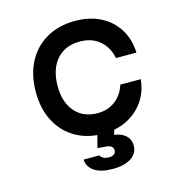

<svg xmlns="http://www.w3.org/2000/svg" viewBox="-120 -728 990 1053"><g transform="rotate(-15 375.0 -202.0)"><path d="M391 17Q301 17 233.5 -22.5Q166 -62 129 -133Q92 -204 92 -299Q92 -396 130 -468.5Q168 -541 237.5 -581Q307 -621 399 -621Q482 -621 544 -589.5Q606 -558 642 -500.5Q678 -443 681 -366H565Q552 -431 507.5 -468Q463 -505 396 -505Q312 -505 264 -450Q216 -395 216 -299Q216 -207 263 -153.5Q310 -100 391 -100Q449 -100 491 -132Q533 -164 550 -219H666Q660 -149 622.5 -95.5Q585 -42 525.5 -12.5Q466 17 391 17ZM366 -20H464L446 38Q489 44 512 66Q535 88 535 122Q535 166 497 191.5Q459 217 390 217Q326 217 289 193Q252 169 249 126H339Q344 137 356.5 143.5Q369 150 388 150Q407 150 417 142Q427 134 427 121Q427 107 417 98.5Q407 90 389 89L339 85Z"/></g></svg>

Font: Martian Mono SemiExpanded Medium
Style: Regular
Weight: 500
Width: 6
Designer: Roman Shamin
Foundry: Evil Martians
Version: Version 1.000